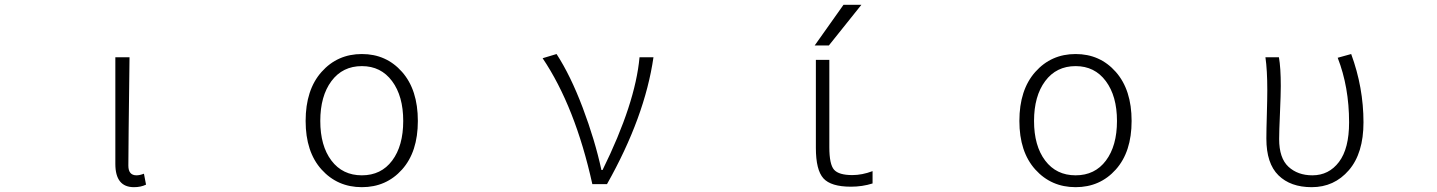

<svg xmlns="http://www.w3.org/2000/svg" viewBox="-20 -774 6040 807"><path d="M543 12.7Q464.8 12.7 464.8 -85V-533.2H524.4Q519.5 -147.5 519.5 -78.1Q519.5 -37.1 553.7 -37.1Q567.4 -37.1 585 -43.9L593.8 2Q572.3 12.7 543 12.7Z M1264.6 -265.6Q1264.6 -396.5 1331.5 -471.7Q1398.4 -546.9 1501 -546.9Q1603.5 -546.9 1669.9 -471.7Q1736.3 -396.5 1736.3 -265.6Q1736.3 -135.7 1669.9 -61.5Q1603.5 12.7 1501 12.7Q1398.4 12.7 1331.5 -61.5Q1264.6 -135.7 1264.6 -265.6ZM1501 -496.1Q1419.9 -496.1 1373 -433.1Q1326.2 -370.1 1326.2 -265.6Q1326.2 -161.1 1373 -99.1Q1419.9 -37.1 1501 -37.1Q1582 -37.1 1628.4 -99.1Q1674.8 -161.1 1674.8 -265.6Q1674.8 -370.1 1627.9 -433.1Q1581.1 -496.1 1501 -496.1Z M2531.2 0H2469.7Q2397.5 -326.2 2260.7 -529.3L2319.3 -546.9Q2377.9 -457 2429.2 -321.3Q2480.5 -185.5 2507.8 -59.6H2512.7Q2650.4 -338.9 2668 -533.2H2726.6Q2690.4 -282.2 2531.2 0Z M3525.4 -753.9H3600.6L3463.9 -583H3404.3ZM3465.8 -155.3Q3465.8 -83 3485.8 -60.5Q3505.9 -38.1 3562.5 -38.1Q3603.5 -38.1 3647.5 -54.7V-2.9Q3604.5 10.7 3556.6 10.7Q3472.7 10.7 3440.9 -24.4Q3409.2 -59.6 3409.2 -152.3V-522.5H3465.8Z M4264.6 -265.6Q4264.6 -396.5 4331.5 -471.7Q4398.4 -546.9 4501 -546.9Q4603.5 -546.9 4669.9 -471.7Q4736.3 -396.5 4736.3 -265.6Q4736.3 -135.7 4669.9 -61.5Q4603.5 12.7 4501 12.7Q4398.4 12.7 4331.5 -61.5Q4264.6 -135.7 4264.6 -265.6ZM4501 -496.1Q4419.9 -496.1 4373 -433.1Q4326.2 -370.1 4326.2 -265.6Q4326.2 -161.1 4373 -99.1Q4419.9 -37.1 4501 -37.1Q4582 -37.1 4628.4 -99.1Q4674.8 -161.1 4674.8 -265.6Q4674.8 -370.1 4627.9 -433.1Q4581.1 -496.1 4501 -496.1Z M5493.2 12.7Q5404.3 12.7 5353.5 -37.1Q5302.7 -86.9 5302.7 -191.4Q5302.7 -225.6 5304.7 -293Q5306.6 -360.4 5306.6 -394.5Q5306.6 -479.5 5298.8 -533.2H5355.5Q5363.3 -489.3 5363.3 -412.1Q5363.3 -377.9 5359.9 -299.3Q5356.4 -220.7 5356.4 -189.5Q5356.4 -109.4 5395.5 -73.2Q5434.6 -37.1 5496.1 -37.1Q5565.4 -37.1 5607.9 -93.3Q5650.4 -149.4 5650.4 -259.8Q5650.4 -408.2 5602.5 -531.2L5659.2 -546.9Q5710.9 -406.2 5710.9 -259.8Q5710.9 -129.9 5649.4 -58.6Q5587.9 12.7 5493.2 12.7Z"/></svg>

Font: GenEi Gothic M Light
Style: Regular
Weight: 300
Designer: o_tamon (Modified); [Source Han Sans]
Ryoko NISHIZUKA  (kana & ideographs); Paul D. Hunt (Latin, Greek & Cyrillic); Wenl
Version: Version 1.1a;Original Version 1.004